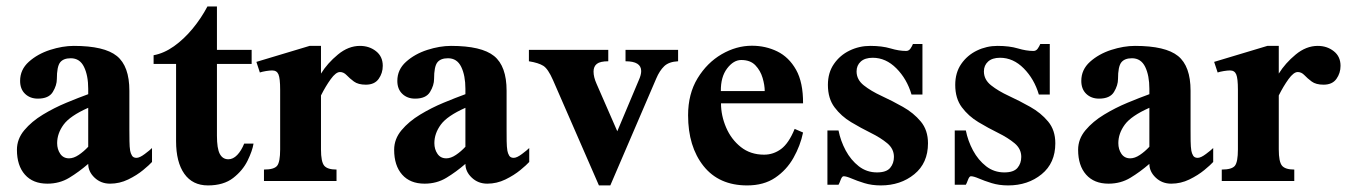

<svg xmlns="http://www.w3.org/2000/svg" viewBox="-20 -558 4156 592"><path d="M448.7 -101.6V-58.6Q440.9 -49.8 421.4 -33.7Q401.9 -17.6 375.2 -4.6Q348.6 8.3 319.3 8.3Q291 8.3 271.5 -10.3Q252 -28.8 252 -52.7Q223.1 -27.8 193.4 -9.8Q163.6 8.3 126 8.3Q81.5 8.3 56.9 -19.5Q32.2 -47.4 32.2 -96.2Q32.2 -129.4 54.9 -156.5Q77.6 -183.6 112.3 -204.6Q147 -225.6 184.6 -241.2Q222.2 -256.8 252 -267.6V-284.2Q252 -325.2 239 -351.8Q226.1 -378.4 198.2 -378.4Q175.3 -378.4 165.3 -365.5Q155.3 -352.5 155.3 -314.5Q155.3 -294.9 142.8 -274.4Q130.4 -253.9 96.7 -253.9Q72.8 -253.9 57.4 -268.6Q42 -283.2 42 -308.6Q42 -343.3 68.8 -367.4Q95.7 -391.6 134.3 -404.1Q172.9 -416.5 207.5 -416.5Q301.8 -416.5 340.3 -385.3Q378.9 -354 378.9 -278.3V-158.2Q378.9 -141.1 379.2 -122.8Q379.4 -104.5 381.3 -93.3Q382.8 -85 387 -78.1Q391.1 -71.3 400.9 -71.3Q410.6 -71.3 426.5 -83.3Q442.4 -95.2 448.7 -101.6ZM252 -105.5V-225.6Q195.8 -200.7 176 -173.6Q156.2 -146.5 156.2 -116.7Q156.2 -97.7 165.8 -83.7Q175.3 -69.8 192.9 -69.8Q207 -69.8 222.7 -80.3Q238.3 -90.8 252 -105.5Z M732.9 -115.2H761.7Q758.3 -93.3 743.4 -62.7Q728.5 -32.2 699 -9.3Q669.4 13.7 621.1 13.7Q573.7 13.7 548.3 -22.2Q522.9 -58.1 522.9 -123V-360.8H453.6V-387.7Q485.8 -393.6 516.6 -415.5Q547.4 -437.5 574 -469.7Q600.6 -502 619.6 -538.1H648.9V-404.3H755.9V-360.8H648.9V-139.6Q648.9 -100.1 657.7 -83.5Q666.5 -66.9 684.1 -66.9Q698.7 -66.9 711.4 -80.1Q724.1 -93.3 732.9 -115.2Z M1160.2 -355Q1160.2 -332.5 1147.5 -314.7Q1134.8 -296.9 1107.9 -296.9Q1084.5 -296.9 1071.3 -306.6Q1058.1 -316.4 1048.8 -326.2Q1039.6 -335.9 1028.3 -335.9Q1015.6 -335.9 999.8 -314Q983.9 -292 969.7 -263.7V-97.2Q969.7 -59.1 979.7 -47.1Q989.7 -35.2 1017.6 -35.2V0H793.9V-35.2Q825.2 -35.2 834.5 -46.9Q843.8 -58.6 843.8 -97.2V-281.2Q843.8 -316.4 838.6 -328.6Q833.5 -340.8 819.3 -340.8Q812 -340.8 800 -338.9Q788.1 -336.9 781.2 -334.5L770.5 -367.2L934.6 -416.5H969.7V-331.1Q989.7 -363.3 1022 -389.9Q1054.2 -416.5 1089.8 -416.5Q1118.7 -416.5 1139.4 -400.1Q1160.2 -383.8 1160.2 -355Z M1611.8 -101.6V-58.6Q1604 -49.8 1584.5 -33.7Q1564.9 -17.6 1538.3 -4.6Q1511.7 8.3 1482.4 8.3Q1454.1 8.3 1434.6 -10.3Q1415 -28.8 1415 -52.7Q1386.2 -27.8 1356.4 -9.8Q1326.7 8.3 1289.1 8.3Q1244.6 8.3 1220 -19.5Q1195.3 -47.4 1195.3 -96.2Q1195.3 -129.4 1218 -156.5Q1240.7 -183.6 1275.4 -204.6Q1310.1 -225.6 1347.7 -241.2Q1385.3 -256.8 1415 -267.6V-284.2Q1415 -325.2 1402.1 -351.8Q1389.2 -378.4 1361.3 -378.4Q1338.4 -378.4 1328.4 -365.5Q1318.4 -352.5 1318.4 -314.5Q1318.4 -294.9 1305.9 -274.4Q1293.5 -253.9 1259.8 -253.9Q1235.8 -253.9 1220.5 -268.6Q1205.1 -283.2 1205.1 -308.6Q1205.1 -343.3 1231.9 -367.4Q1258.8 -391.6 1297.4 -404.1Q1335.9 -416.5 1370.6 -416.5Q1464.8 -416.5 1503.4 -385.3Q1542 -354 1542 -278.3V-158.2Q1542 -141.1 1542.2 -122.8Q1542.5 -104.5 1544.4 -93.3Q1545.9 -85 1550 -78.1Q1554.2 -71.3 1564 -71.3Q1573.7 -71.3 1589.6 -83.3Q1605.5 -95.2 1611.8 -101.6ZM1415 -105.5V-225.6Q1358.9 -200.7 1339.1 -173.6Q1319.3 -146.5 1319.3 -116.7Q1319.3 -97.7 1328.9 -83.7Q1338.4 -69.8 1356 -69.8Q1370.1 -69.8 1385.7 -80.3Q1401.4 -90.8 1415 -105.5Z M2070.8 -404.3V-369.1Q2042.5 -367.7 2028.1 -354Q2013.7 -340.3 2003.4 -315.9L1861.8 13.7H1826.7L1685.1 -311Q1669.9 -345.7 1655.3 -355Q1640.6 -364.3 1610.8 -369.1V-404.3H1855.5V-369.1Q1830.6 -369.1 1820.3 -361.1Q1810.1 -353 1810.1 -337.4Q1810.1 -320.3 1819.3 -299.8L1883.3 -153.3L1949.7 -311Q1957 -327.1 1957 -338.9Q1957 -369.1 1908.7 -369.1V-404.3Z M2430.2 -160.6 2456.1 -149.4Q2447.8 -108.9 2426.5 -71.3Q2405.3 -33.7 2370.1 -10Q2335 13.7 2283.7 13.7Q2196.8 13.7 2149.2 -46.1Q2101.6 -106 2101.6 -202.6Q2101.6 -268.6 2130.9 -316.7Q2160.2 -364.7 2205.3 -390.9Q2250.5 -417 2298.3 -417Q2340.8 -417 2376.7 -399.4Q2412.6 -381.8 2434.6 -342.8Q2456.5 -303.7 2456.1 -239.3H2203.1Q2203.1 -201.7 2218.8 -165Q2234.4 -128.4 2264.2 -104.7Q2293.9 -81.1 2335.9 -81.1Q2364.7 -81.1 2388.4 -98.6Q2412.1 -116.2 2430.2 -160.6ZM2202.6 -277.3H2337.9Q2337.9 -295.4 2331.3 -317.9Q2324.7 -340.3 2309.1 -356.7Q2293.5 -373 2265.6 -373Q2241.7 -373 2221.9 -346.9Q2202.1 -320.8 2202.6 -277.3Z M2841.3 -116.2Q2841.3 -55.2 2799.1 -20.8Q2756.8 13.7 2695.8 13.7Q2668 13.7 2645 6.6Q2622.1 -0.5 2605.7 -7.6Q2589.4 -14.6 2581.1 -14.6Q2576.2 -14.6 2572 -3.4Q2567.9 7.8 2565.4 11.7H2531.2V-155.8H2565.4Q2571.8 -123.5 2587.6 -94Q2603.5 -64.5 2627.9 -45.4Q2652.3 -26.4 2684.1 -26.4Q2712.9 -26.4 2724.6 -40.3Q2736.3 -54.2 2736.3 -74.2Q2736.3 -99.1 2715.8 -116.2Q2695.3 -133.3 2665 -148.2Q2634.8 -163.1 2604.2 -181.4Q2573.7 -199.7 2553.2 -227.1Q2532.7 -254.4 2532.7 -296.4Q2532.7 -334 2551.3 -360.8Q2569.8 -387.7 2599.6 -402.1Q2629.4 -416.5 2663.1 -416.5Q2699.7 -416.5 2725.8 -408.7Q2752 -400.9 2773.9 -400.9Q2782.2 -400.9 2787.4 -408.4Q2792.5 -416 2794.9 -422.4H2824.2V-266.6H2790.5Q2776.4 -314.5 2743.9 -347.2Q2711.4 -379.9 2670.9 -379.9Q2647 -379.9 2634 -368.2Q2621.1 -356.4 2621.1 -337.9Q2621.1 -312.5 2643.3 -294.9Q2665.5 -277.3 2698.2 -262.2Q2731 -247.1 2763.9 -228.5Q2796.9 -210 2819.1 -183.3Q2841.3 -156.7 2841.3 -116.2Z M3233.9 -116.2Q3233.9 -55.2 3191.7 -20.8Q3149.4 13.7 3088.4 13.7Q3060.5 13.7 3037.6 6.6Q3014.6 -0.5 2998.3 -7.6Q2981.9 -14.6 2973.6 -14.6Q2968.8 -14.6 2964.6 -3.4Q2960.4 7.8 2958 11.7H2923.8V-155.8H2958Q2964.4 -123.5 2980.2 -94Q2996.1 -64.5 3020.5 -45.4Q3044.9 -26.4 3076.7 -26.4Q3105.5 -26.4 3117.2 -40.3Q3128.9 -54.2 3128.9 -74.2Q3128.9 -99.1 3108.4 -116.2Q3087.9 -133.3 3057.6 -148.2Q3027.3 -163.1 2996.8 -181.4Q2966.3 -199.7 2945.8 -227.1Q2925.3 -254.4 2925.3 -296.4Q2925.3 -334 2943.8 -360.8Q2962.4 -387.7 2992.2 -402.1Q3022 -416.5 3055.7 -416.5Q3092.3 -416.5 3118.4 -408.7Q3144.5 -400.9 3166.5 -400.9Q3174.8 -400.9 3179.9 -408.4Q3185.1 -416 3187.5 -422.4H3216.8V-266.6H3183.1Q3168.9 -314.5 3136.5 -347.2Q3104 -379.9 3063.5 -379.9Q3039.6 -379.9 3026.6 -368.2Q3013.7 -356.4 3013.7 -337.9Q3013.7 -312.5 3035.9 -294.9Q3058.1 -277.3 3090.8 -262.2Q3123.5 -247.1 3156.5 -228.5Q3189.5 -210 3211.7 -183.3Q3233.9 -156.7 3233.9 -116.2Z M3720.7 -101.6V-58.6Q3712.9 -49.8 3693.4 -33.7Q3673.8 -17.6 3647.2 -4.6Q3620.6 8.3 3591.3 8.3Q3563 8.3 3543.5 -10.3Q3523.9 -28.8 3523.9 -52.7Q3495.1 -27.8 3465.3 -9.8Q3435.5 8.3 3397.9 8.3Q3353.5 8.3 3328.9 -19.5Q3304.2 -47.4 3304.2 -96.2Q3304.2 -129.4 3326.9 -156.5Q3349.6 -183.6 3384.3 -204.6Q3418.9 -225.6 3456.5 -241.2Q3494.1 -256.8 3523.9 -267.6V-284.2Q3523.9 -325.2 3511 -351.8Q3498 -378.4 3470.2 -378.4Q3447.3 -378.4 3437.3 -365.5Q3427.2 -352.5 3427.2 -314.5Q3427.2 -294.9 3414.8 -274.4Q3402.3 -253.9 3368.7 -253.9Q3344.7 -253.9 3329.3 -268.6Q3314 -283.2 3314 -308.6Q3314 -343.3 3340.8 -367.4Q3367.7 -391.6 3406.2 -404.1Q3444.8 -416.5 3479.5 -416.5Q3573.7 -416.5 3612.3 -385.3Q3650.9 -354 3650.9 -278.3V-158.2Q3650.9 -141.1 3651.1 -122.8Q3651.4 -104.5 3653.3 -93.3Q3654.8 -85 3658.9 -78.1Q3663.1 -71.3 3672.9 -71.3Q3682.6 -71.3 3698.5 -83.3Q3714.4 -95.2 3720.7 -101.6ZM3523.9 -105.5V-225.6Q3467.8 -200.7 3448 -173.6Q3428.2 -146.5 3428.2 -116.7Q3428.2 -97.7 3437.7 -83.7Q3447.3 -69.8 3464.8 -69.8Q3479 -69.8 3494.6 -80.3Q3510.3 -90.8 3523.9 -105.5Z M4113.3 -355Q4113.3 -332.5 4100.6 -314.7Q4087.9 -296.9 4061 -296.9Q4037.6 -296.9 4024.4 -306.6Q4011.2 -316.4 4002 -326.2Q3992.7 -335.9 3981.4 -335.9Q3968.8 -335.9 3952.9 -314Q3937 -292 3922.9 -263.7V-97.2Q3922.9 -59.1 3932.9 -47.1Q3942.9 -35.2 3970.7 -35.2V0H3747.1V-35.2Q3778.3 -35.2 3787.6 -46.9Q3796.9 -58.6 3796.9 -97.2V-281.2Q3796.9 -316.4 3791.7 -328.6Q3786.6 -340.8 3772.5 -340.8Q3765.1 -340.8 3753.2 -338.9Q3741.2 -336.9 3734.4 -334.5L3723.6 -367.2L3887.7 -416.5H3922.9V-331.1Q3942.9 -363.3 3975.1 -389.9Q4007.3 -416.5 4043 -416.5Q4071.8 -416.5 4092.5 -400.1Q4113.3 -383.8 4113.3 -355Z"/></svg>

Font: Scheherazade New
Style: Bold
Weight: 700
Designer: SIL International
Foundry: SIL International
Version: Version 4.000